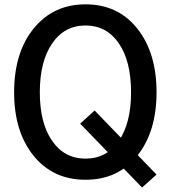

<svg xmlns="http://www.w3.org/2000/svg" viewBox="-20 -796 772 869"><path d="M43.9 -377.9Q43.9 -558.6 132.8 -667.5Q221.7 -776.4 367.2 -776.4Q513.7 -776.4 601.1 -667Q688.5 -557.6 688.5 -377.9Q688.5 -200.2 601.6 -91.3Q514.6 17.6 367.2 17.6Q219.7 17.6 131.8 -91.3Q43.9 -200.2 43.9 -377.9ZM160.2 -377.9Q160.2 -239.3 215.8 -158.7Q271.5 -78.1 367.2 -78.1Q462.9 -78.1 518.1 -158.7Q573.2 -239.3 573.2 -377.9Q573.2 -519.5 517.6 -600.1Q461.9 -680.7 367.2 -680.7Q271.5 -680.7 215.8 -599.1Q160.2 -517.6 160.2 -377.9ZM342.8 -236.3 408.2 -295.9 688.5 -5.9 623 52.7Z"/></svg>

Font: Gothic A1 SemiBold
Style: Regular
Weight: 600
Version: Version 2.50